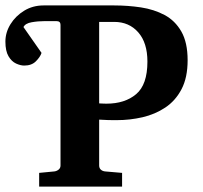

<svg xmlns="http://www.w3.org/2000/svg" viewBox="-20 -691 751 711"><path d="M674.8 -467.8Q674.8 -403.8 652.3 -360.8Q629.9 -317.9 592 -292.7Q554.2 -267.6 507.6 -256.8Q460.9 -246.1 413.1 -246.1Q397.9 -246.1 382.3 -246.3Q366.7 -246.6 347.2 -248V-78.1Q347.2 -68.4 353.5 -62.7Q359.9 -57.1 369.1 -56.2L432.1 -50.8V0H125V-50.8L181.2 -56.2Q189.5 -57.1 196.8 -62.7Q204.1 -68.4 204.1 -78.1V-599.1Q204.1 -612.8 189 -612.8H146Q120.6 -612.8 97.2 -608.6Q73.7 -604.5 66.9 -590.8L133.8 -495.1Q128.9 -480 113 -464.1Q97.2 -448.2 69.8 -448.2Q55.7 -448.2 39.3 -455.8Q22.9 -463.4 11.5 -482.7Q0 -502 0 -537.1Q0 -570.8 18.8 -601.3Q37.6 -631.8 69.6 -651.4Q101.6 -670.9 141.1 -670.9H402.8Q453.6 -670.9 502 -663.6Q550.3 -656.2 589.4 -635.5Q628.4 -614.7 651.6 -574.2Q674.8 -533.7 674.8 -467.8ZM525.9 -462.9Q525.9 -532.7 491.9 -571.3Q458 -609.9 402.8 -609.9Q399.4 -609.9 381.3 -609.9Q363.3 -609.9 347.2 -609.9V-308.1Q358.4 -307.6 363 -307.4Q367.7 -307.1 374 -307.1Q442.4 -307.1 484.1 -342.3Q525.9 -377.4 525.9 -462.9Z"/></svg>

Font: Charis
Style: Bold
Weight: 700
Designer: Walt Agee, Miriam Martin, Annie Olsen, Victor Gaultney, Lorna Priest, Alan Ward, Bob Hallissy, Martin Hosken, Sharon Cor
Foundry: SIL Global
Version: Version 7.000